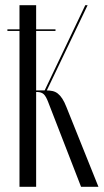

<svg xmlns="http://www.w3.org/2000/svg" viewBox="-20 -719 401 739"><path d="M358.9 0 235.5 -307.4Q227.9 -326.9 219.7 -339.4Q211.5 -351.9 202.4 -359Q193.4 -366.1 182.2 -368.6Q171 -371 157.4 -371H95.9V-365H123.8Q139.2 -364.6 148.1 -356.6Q157 -348.6 165.9 -324.9L292 0ZM317.2 -699H308.2L148.6 -364.2L155.2 -360.5ZM119.1 -699H55V0H119.1ZM8.5 -600H193.6V-606H8.5Z"/></svg>

Font: Moniqa Black
Style: Regular
Weight: 900
Designer: Rajesh Rajput
Foundry: Rajesh Rajput
Version: Version 1.000